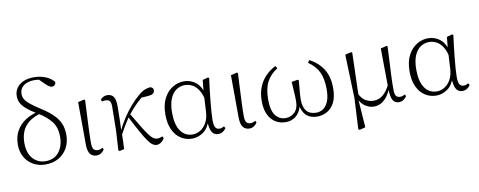

<svg xmlns="http://www.w3.org/2000/svg" viewBox="-78 -1187 4434 1777"><g transform="rotate(-10 2139.0 -298.5)"><path d="M263 14Q198 14 147.5 -14.5Q97 -43 68.5 -93.5Q40 -144 40 -211Q40 -287 72 -342Q104 -397 159 -432Q214 -467 284 -481V-487L306 -462Q230 -442 185 -406Q140 -370 121 -322Q102 -274 102 -217Q102 -120 149 -68Q196 -16 268 -16Q349 -16 393.5 -72Q438 -128 438 -216Q438 -305 394 -360.5Q350 -416 277 -459Q210 -499 173.5 -530.5Q137 -562 122.5 -591Q108 -620 108 -654Q108 -698 131 -731Q154 -764 195.5 -782Q237 -800 293 -800Q352 -800 402 -780Q452 -760 482 -723Q482 -707 472 -696Q462 -685 446 -685Q433 -685 419.5 -693.5Q406 -702 389 -718L326 -780L384 -771L389 -750Q369 -762 345 -767.5Q321 -773 295 -773Q231 -773 193 -745Q155 -717 155 -668Q155 -642 167 -619Q179 -596 213.5 -567.5Q248 -539 315 -496Q382 -453 422 -412Q462 -371 480 -326Q498 -281 498 -223Q498 -154 468.5 -100.5Q439 -47 386 -16.5Q333 14 263 14Z M742 14Q704 14 682 -13Q660 -40 660 -109L658 -502L716 -516L725 -510Q721 -424 718 -362.5Q715 -301 713 -256.5Q711 -212 710 -178Q709 -144 709 -114Q709 -65 722.5 -49Q736 -33 760 -33Q775 -33 786 -37.5Q797 -42 807 -47L815 -30Q806 -14 787 0Q768 14 742 14Z M957 10 947 2 958 -183 961 -402Q962 -442 950 -458Q938 -474 910 -474Q901 -474 893 -473Q885 -472 877 -470L869 -488Q879 -500 895 -509.5Q911 -519 932 -519Q973 -519 992.5 -491Q1012 -463 1011 -393Q1011 -339 1009 -279.5Q1007 -220 1005 -161L1007 -158Q1006 -118 1005 -78.5Q1004 -39 1002 0ZM996 -116 982 -145H990L996 -158Q1025 -222 1062.5 -280Q1100 -338 1142.5 -387Q1185 -436 1228 -472Q1262 -501 1289.5 -511Q1317 -521 1339 -522Q1350 -519 1358.5 -512Q1367 -505 1367 -488Q1367 -467 1350.5 -457Q1334 -447 1300 -445L1219 -440L1286 -476Q1239 -441 1194.5 -398Q1150 -355 1104 -296L1098 -289Q1079 -260 1064 -236.5Q1049 -213 1033.5 -185.5Q1018 -158 996 -116ZM1306 14Q1287 14 1268 1Q1249 -12 1225.5 -45Q1202 -78 1169 -137.5Q1136 -197 1088 -291L1110 -313Q1160 -229 1192.5 -176Q1225 -123 1247 -94Q1269 -65 1286 -54Q1303 -43 1322 -43Q1336 -43 1349.5 -46.5Q1363 -50 1372 -54L1380 -37Q1367 -13 1347 0.5Q1327 14 1306 14Z M1641 14Q1582 14 1534.5 -16.5Q1487 -47 1460 -105.5Q1433 -164 1433 -247Q1433 -340 1465.5 -401Q1498 -462 1548.5 -492Q1599 -522 1653 -522Q1719 -522 1767.5 -482Q1816 -442 1838 -349H1846L1824 -296Q1812 -368 1786 -409.5Q1760 -451 1726.5 -468.5Q1693 -486 1657 -486Q1615 -486 1578.5 -462.5Q1542 -439 1519.5 -387.5Q1497 -336 1497 -253Q1497 -143 1538 -83Q1579 -23 1652 -23Q1686 -23 1720 -42Q1754 -61 1779 -102Q1804 -143 1808 -207L1818 -393L1829 -504L1881 -518L1891 -511Q1884 -461 1877.5 -404.5Q1871 -348 1865.5 -293.5Q1860 -239 1857 -194.5Q1854 -150 1854 -123Q1854 -71 1867 -52Q1880 -33 1904 -33Q1918 -33 1928 -37Q1938 -41 1948 -47L1959 -29Q1947 -10 1928 2Q1909 14 1885 14Q1846 14 1826.5 -17.5Q1807 -49 1804 -128H1816Q1792 -52 1743 -19Q1694 14 1641 14Z M2178 14Q2140 14 2118 -13Q2096 -40 2096 -109L2094 -502L2152 -516L2161 -510Q2157 -424 2154 -362.5Q2151 -301 2149 -256.5Q2147 -212 2146 -178Q2145 -144 2145 -114Q2145 -65 2158.5 -49Q2172 -33 2196 -33Q2211 -33 2222 -37.5Q2233 -42 2243 -47L2251 -30Q2242 -14 2223 0Q2204 14 2178 14Z M2519 14Q2468 14 2425.5 -11Q2383 -36 2358 -87Q2333 -138 2333 -217Q2333 -290 2356 -347Q2379 -404 2420 -446Q2461 -488 2514 -514L2528 -491Q2461 -448 2427.5 -385.5Q2394 -323 2394 -219Q2394 -116 2430.5 -69.5Q2467 -23 2524 -23Q2576 -23 2611 -58Q2646 -93 2646 -160Q2646 -203 2643 -243Q2640 -283 2637 -344L2696 -353L2704 -347Q2702 -309 2698.5 -277.5Q2695 -246 2693 -219Q2691 -192 2691 -166Q2691 -96 2721.5 -59.5Q2752 -23 2813 -23Q2848 -23 2877.5 -42.5Q2907 -62 2925.5 -105.5Q2944 -149 2944 -220Q2944 -322 2913 -384.5Q2882 -447 2817 -490L2831 -514Q2911 -474 2958 -402Q3005 -330 3005 -221Q3005 -137 2978.5 -85.5Q2952 -34 2908.5 -10Q2865 14 2815 14Q2750 14 2711.5 -23.5Q2673 -61 2661 -139H2674Q2670 -92 2649 -57.5Q2628 -23 2595 -4.5Q2562 14 2519 14Z M3168 196 3183 -96 3169 -505 3226 -519 3236 -513Q3234 -433 3232 -372.5Q3230 -312 3228.5 -264.5Q3227 -217 3226 -177.5Q3225 -138 3225 -99L3216 -82L3235 189L3179 203ZM3582 14Q3544 14 3526 -18.5Q3508 -51 3507 -124V-127L3503 -505L3560 -519L3568 -513Q3564 -428 3561 -366Q3558 -304 3555.5 -259Q3553 -214 3552.5 -180Q3552 -146 3552 -115Q3552 -65 3564.5 -49Q3577 -33 3602 -33Q3617 -33 3628 -37.5Q3639 -42 3649 -47L3656 -29Q3646 -12 3627 1Q3608 14 3582 14ZM3347 14Q3304 14 3263 -15Q3222 -44 3205 -97H3203L3219 -132Q3246 -80 3280.5 -60Q3315 -40 3355 -40Q3404 -40 3442.5 -71.5Q3481 -103 3512 -167L3525 -155H3523Q3497 -74 3452 -30Q3407 14 3347 14Z M3936 14Q3877 14 3829.5 -16.5Q3782 -47 3755 -105.5Q3728 -164 3728 -247Q3728 -340 3760.5 -401Q3793 -462 3843.5 -492Q3894 -522 3948 -522Q4014 -522 4062.5 -482Q4111 -442 4133 -349H4141L4119 -296Q4107 -368 4081 -409.5Q4055 -451 4021.5 -468.5Q3988 -486 3952 -486Q3910 -486 3873.5 -462.5Q3837 -439 3814.5 -387.5Q3792 -336 3792 -253Q3792 -143 3833 -83Q3874 -23 3947 -23Q3981 -23 4015 -42Q4049 -61 4074 -102Q4099 -143 4103 -207L4113 -393L4124 -504L4176 -518L4186 -511Q4179 -461 4172.5 -404.5Q4166 -348 4160.5 -293.5Q4155 -239 4152 -194.5Q4149 -150 4149 -123Q4149 -71 4162 -52Q4175 -33 4199 -33Q4213 -33 4223 -37Q4233 -41 4243 -47L4254 -29Q4242 -10 4223 2Q4204 14 4180 14Q4141 14 4121.5 -17.5Q4102 -49 4099 -128H4111Q4087 -52 4038 -19Q3989 14 3936 14Z"/></g></svg>

Font: Noto Serif KR ExtraLight
Style: Regular
Weight: 200
Designer: Ryoko NISHIZUKA 西塚涼子 (kana & ideographs); Frank Grießhammer (Latin, Greek & Cyrillic); Wenlong ZHANG 张文龙 (bopomofo); San
Foundry: Adobe
Version: Version 2.002-H1;hotconv 1.1.0;makeotfexe 2.6.0